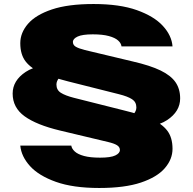

<svg xmlns="http://www.w3.org/2000/svg" viewBox="-20 -788 961 956"><path d="M446 -768Q576 -768 661.5 -737.5Q747 -707 791 -659Q835 -611 839 -557H585Q583 -573 568 -586.5Q553 -600 522 -608.5Q491 -617 442 -617Q390 -617 366.5 -606Q343 -595 343 -579Q343 -564 357 -555.5Q371 -547 402 -539L641 -482Q728 -462 779.5 -437Q831 -412 854 -378.5Q877 -345 877 -298Q877 -233 812 -190Q747 -147 600 -147V-197Q631 -205 645 -220Q659 -235 659 -253Q659 -280 637.5 -294Q616 -308 572 -319L318 -383Q240 -403 187.5 -425Q135 -447 108 -481.5Q81 -516 81 -573Q81 -625 119.5 -669.5Q158 -714 238.5 -741Q319 -768 446 -768ZM474 148Q344 148 258.5 117.5Q173 87 129.5 39Q86 -9 81 -63H335Q337 -48 352 -34Q367 -20 398 -11.5Q429 -3 478 -3Q531 -3 554 -14Q577 -25 577 -41Q577 -56 562.5 -65Q548 -74 518 -81L279 -138Q162 -166 102.5 -209Q43 -252 43 -322Q43 -387 108 -430Q173 -473 320 -473V-423Q289 -416 275 -400.5Q261 -385 261 -367Q261 -340 283 -326Q305 -312 348 -301L602 -237Q680 -218 732.5 -195.5Q785 -173 812 -138.5Q839 -104 839 -47Q839 5 800.5 49.5Q762 94 681.5 121Q601 148 474 148Z"/></svg>

Font: Unbounded Black
Style: Regular
Weight: 900
Designer: Luke Prowse, Jean-Baptiste Morizot, Fátima Lázaro, Florian Runge
Foundry: NaN
Version: Version 1.701;gftools[0.9.28.dev5+ged2979d]